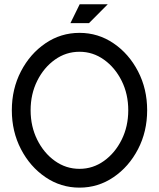

<svg xmlns="http://www.w3.org/2000/svg" viewBox="-20 -859 735 888"><path d="M347.7 -619.6Q285.2 -619.6 233.9 -583Q182.6 -546.4 152.1 -485.1Q121.6 -423.8 121.6 -349.1Q121.6 -274.4 152.1 -212.9Q182.6 -151.4 233.9 -114.7Q285.2 -78.1 347.7 -78.1Q409.7 -78.1 460.9 -114.7Q512.2 -151.4 542.7 -212.9Q573.2 -274.4 573.2 -349.1Q573.2 -423.8 542.7 -485.1Q512.2 -546.4 460.9 -583Q409.7 -619.6 347.7 -619.6ZM347.7 8.8Q261.2 8.8 190.2 -39.6Q119.1 -87.9 76.9 -169.2Q34.7 -250.5 34.7 -349.1Q34.7 -447.8 76.9 -529.1Q119.1 -610.4 190.2 -658.7Q261.2 -707 347.7 -707Q434.1 -707 505.1 -658.7Q576.2 -610.4 618.4 -529.1Q660.6 -447.8 660.6 -349.1Q660.6 -250.5 618.4 -169.2Q576.2 -87.9 505.1 -39.6Q434.1 8.8 347.7 8.8ZM305.7 -752 348.6 -839.4H478.5L391.6 -752Z"/></svg>

Font: Qaz
Style: Regular
Weight: 400
Designer: GGBotNet
Foundry: f0n7
Version: 0.70